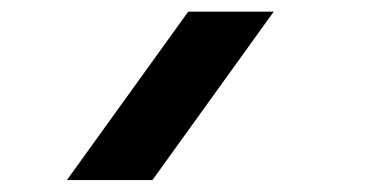

<svg xmlns="http://www.w3.org/2000/svg" viewBox="-20 -196 640 330"><path d="M450.5 -176 242 113.5H95L303.5 -176Z"/></svg>

Font: JuliaMono ExtraBoldItalic
Style: Regular
Weight: 800
Italic angle: -9°
Monospace: yes
Designer: cormullion
Foundry: corm
Version: Version 0.049; ttfautohint (v1.8.4)